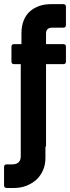

<svg xmlns="http://www.w3.org/2000/svg" viewBox="-34 -722 342 938"><path d="M67.4 -408.7H33.7Q28.3 -408.7 25.1 -411.9Q22 -415 22 -420.4V-494.6Q22 -500 25.1 -503.2Q28.3 -506.3 33.7 -506.3H70.8V-558.6Q70.8 -593.8 81.5 -621.3Q92.3 -648.9 112.3 -666.5Q153.3 -701.7 213.9 -701.7H276.9Q281.7 -701.7 284.9 -698.2Q288.1 -694.8 288.1 -689.9V-598.6Q288.1 -593.8 284.9 -590.3Q281.7 -586.9 276.9 -586.9H221.7Q190.9 -586.9 190.9 -558.6V-506.3H276.9Q281.7 -506.3 284.9 -503.2Q288.1 -500 288.1 -494.6V-420.4Q288.1 -415 284.9 -411.9Q281.7 -408.7 276.9 -408.7H190.9V-11.2Q190.9 -6.8 188 -3.9V48.8Q188 81.5 176.8 108.2Q165.5 134.8 144.5 155.3Q122.6 174.8 95 185.5Q67.4 196.3 35.2 196.3H-2.4Q-7.3 196.3 -10.7 192.9Q-14.2 189.5 -14.2 184.6V92.8Q-14.2 87.4 -10.7 84.2Q-7.3 81.1 -2.4 81.1H24.9Q67.4 81.1 67.4 41Z"/></svg>

Font: Alte DIN 1451 Mittelschrift
Style: Bold
Weight: 700
Designer: Peter Wiegel
Foundry: Peter Wiegel
Version: Version 1.003